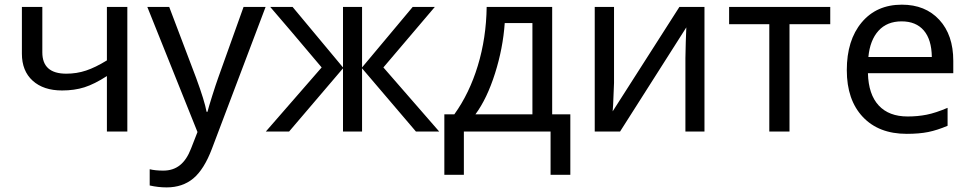

<svg xmlns="http://www.w3.org/2000/svg" viewBox="-20 -566 4172 826"><path d="M162.1 -536.1V-340.8Q162.1 -249 265.1 -249Q310.1 -249 350.3 -262.5Q390.6 -275.9 439.9 -306.2V-536.1H527.8V0H439.9V-238.8Q386.2 -204.1 343 -190.4Q299.8 -176.8 247.1 -176.8Q167 -176.8 120.6 -218.8Q74.2 -260.7 74.2 -335V-536.1Z M613.8 -536.1H708L823.7 -231Q860.4 -131.3 868.7 -85H872.6Q877 -103 892.6 -152.6Q908.2 -202.1 918.9 -231.9L1027.8 -536.1H1122.6L891.6 74.2Q857.9 163.1 811.5 201.7Q765.1 240.2 696.8 240.2Q660.2 240.2 624 231.9V162.1Q648.4 168 682.6 168Q724.6 168 753.9 144.8Q783.2 121.6 801.8 73.2L829.6 2Z M1455.6 -536.1H1537.6V-275.9L1755.4 -536.1H1850.6L1629.4 -275.9L1869.6 0H1769.5L1537.6 -272V0H1455.6V-272L1223.6 0H1123.5L1363.8 -275.9Q1212.4 -455.6 1142.6 -536.1H1238.8L1455.6 -275.9Z M2433.6 186H2348.6V0H1975.6V186H1891.6V-74.2H1934.6Q1999.5 -164.6 2035.6 -283.4Q2071.8 -402.3 2073.7 -536.1H2355.5V-74.2H2433.6ZM2270.5 -74.2V-466.8H2151.4Q2144 -358.9 2109.6 -250.2Q2075.2 -141.6 2025.4 -74.2Z M2621.6 -536.1V-209L2617.7 -114.3L2615.7 -86.9L2902.8 -536.1H3010.7V0H2928.7V-315.9L2930.2 -383.8L2932.6 -448.2L2647.5 0H2538.6V-536.1Z M3551.8 -461.9H3376.5V0H3289.6V-461.9H3116.7V-536.1H3551.8Z M3880.9 9.8Q3760.3 9.8 3691.7 -63.2Q3623 -136.2 3623 -264.2Q3623 -393.1 3687 -469.5Q3751 -545.9 3859.9 -545.9Q3960.9 -545.9 4021 -480.7Q4081.1 -415.5 4081.1 -304.2V-251H3713.9Q3716.3 -159.7 3760.3 -112.3Q3804.2 -64.9 3884.8 -64.9Q3927.7 -64.9 3966.3 -72.5Q4004.9 -80.1 4056.6 -102.1V-24.9Q4012.2 -5.9 3973.1 2Q3934.1 9.8 3880.9 9.8ZM3858.9 -474.1Q3795.9 -474.1 3759.3 -433.6Q3722.7 -393.1 3715.8 -320.8H3988.8Q3987.8 -396 3954.1 -435.1Q3920.4 -474.1 3858.9 -474.1Z"/></svg>

Font: NotoPenekeko
Style: Regular
Weight: 400
Designer: Monotype Design team
Foundry: Monotype Imaging Inc.
Version: Version 1.04